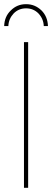

<svg xmlns="http://www.w3.org/2000/svg" viewBox="-40 -901 250 921"><path d="M75 -699V0H95V-699ZM-20 -776H0C1 -800 10 -820 26 -837C42 -853 62 -861 85 -861C108 -861 128 -853 144 -837C160 -820 169 -800 170 -776H190C189 -806 179 -831 159 -851C138 -871 114 -881 85 -881C56 -881 32 -871 12 -851C-9 -831 -19 -806 -20 -776Z"/></svg>

Font: Argentum Sans Thin
Style: Regular
Weight: 250
Designer: Julieta Ulanovsky
Foundry: Julieta Ulanovsky
Version: Version 5.001;February 15, 2019;FontCreator 11.5.0.2425 64-b